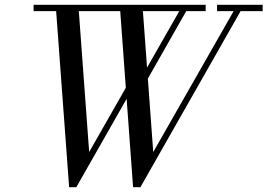

<svg xmlns="http://www.w3.org/2000/svg" viewBox="-20 -770 1114 800"><path d="M534.5 10 479 -750H573.5L618.5 -136.5L968.5 -750H997.5L565 10ZM268 10 212 -750H306.5L351.5 -136.5L511.5 -417H541L298 10ZM120 -723.5V-750H837V-723.5ZM552 -417 742 -750H771L581.5 -417ZM884.5 -723.5V-750H1074.5V-723.5Z"/></svg>

Font: Bodoni Moda 9pt
Style: Italic
Weight: 400
Italic angle: -13°
Designer: Owen Earl
Foundry: indestructible type
Version: Version 2.005